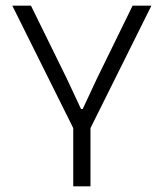

<svg xmlns="http://www.w3.org/2000/svg" viewBox="-20 -659 579 679"><path d="M242.5 -199 23.5 -639H89.5L216.5 -380.5L266.5 -273.5H272.5L322.5 -380.5L449 -639H515.5L296.5 -199ZM239 0V-258.5H300V0Z"/></svg>

Font: Anek Bangla Medium Light
Style: Regular
Weight: 300
Version: Version 1.003